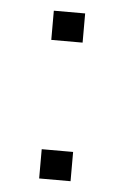

<svg xmlns="http://www.w3.org/2000/svg" viewBox="-41 -486 337 519"><g transform="rotate(5 127.5 -226.5)"><path d="M84.5 1V-78.4H169.7V1ZM84.5 -375V-454.2H169.5V-375Z"/></g></svg>

Font: Panamera Thin
Style: Regular
Weight: 100
Designer: Bastien Sozeau
Foundry: NBR — Bastien Sozeau
Version: Version 3.003;gftools[0.9.33]